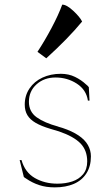

<svg xmlns="http://www.w3.org/2000/svg" viewBox="-20 -800 478 830"><path d="M93 -28Q90 -30 87.5 -31.5Q85 -33 83 -35L65 -108H73Q88 -55 130.5 -30.5Q173 -6 228 -6Q263 -6 292 -15.5Q321 -25 339 -46.5Q357 -68 357 -102Q357 -150 328 -180Q299 -210 235 -232Q226 -234 208 -240Q203 -242 198 -243Q158 -255 134 -269Q110 -283 98.5 -302Q87 -321 87 -348Q87 -387 107.5 -417.5Q128 -448 163.5 -464.5Q199 -481 243 -481Q277 -481 304.5 -467.5Q332 -454 352 -435Q360 -429 364 -423L367 -365H360Q353 -412 312 -438.5Q271 -465 220 -465Q171 -465 138 -435.5Q105 -406 105 -360Q105 -317 138.5 -293Q172 -269 231 -253Q232 -253 232 -252.5Q232 -252 233 -252Q242 -250 250 -247Q292 -233 319.5 -214.5Q347 -196 360 -173Q373 -150 373 -124Q373 -81 353.5 -50.5Q334 -20 299 -5Q264 10 217 10Q179 10 149 0Q119 -10 93 -28ZM180 -548 142 -576Q173 -623 203 -679.5Q233 -736 249 -780Q268 -780 296.5 -753.5Q325 -727 335 -707Q274 -633 180 -548Z"/></svg>

Font: TMT Limkin
Style: Regular
Weight: 400
Designer: Gabriel Drozdov
Version: Version 1.000;Glyphs 3.1.2 (3151)